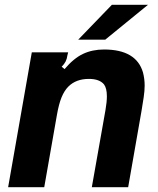

<svg xmlns="http://www.w3.org/2000/svg" viewBox="-20 -783 662 803"><path d="M14 0 113 -564H265L262 -552Q260 -537 254.5 -526Q249 -515 238 -504L250 -494Q288 -539 327 -557.5Q366 -576 415 -576Q550 -576 578 -480Q585 -453 585 -425Q585 -404 581 -376.5Q577 -349 572 -320L516 0H364L421 -322Q427 -357 427 -380Q427 -414 415 -430Q396 -453 352 -453Q298 -453 266 -421Q249 -404 237.5 -376Q226 -348 218 -302L165 0ZM420 -617H307L448 -763H599Z"/></svg>

Font: Open Sauce Sans ExBold Italic
Style: Regular
Weight: 800
Italic angle: -10°
Designer: Alfredo Marco Pradil
Foundry: Creative Sauce Fz LLC
Version: Version 1.477